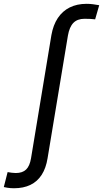

<svg xmlns="http://www.w3.org/2000/svg" viewBox="-144 -774 541 1009"><path d="M-70.3 215.3Q-80.1 215.3 -88.6 214.6Q-97.2 213.9 -105.5 212.6Q-113.8 211.4 -124 209L-104 130.4Q-95.7 132.3 -82.3 133.8Q-68.8 135.3 -61 135.3Q-25.9 135.3 -6.8 116.9Q12.2 98.6 19 58.1L126 -588.9Q135.3 -642.1 159.7 -679Q184.1 -715.8 222.4 -734.9Q260.7 -753.9 311 -753.9Q328.6 -753.9 344.7 -751.7Q360.8 -749.5 377.4 -746.6L356 -672.4Q347.2 -673.8 330.6 -674.6Q314 -675.3 300.3 -675.3Q262.7 -675.3 241.7 -653.8Q220.7 -632.3 212.9 -586.9L106 57.6Q97.7 109.4 75.2 144.5Q52.7 179.7 16.1 197.5Q-20.5 215.3 -70.3 215.3Z"/></svg>

Font: Inter 18pt
Style: Italic
Weight: 400
Italic angle: -9.3988°
Designer: Rasmus Andersson
Foundry: rsms
Version: Version 4.001;git-66647c0bb